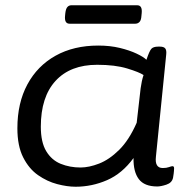

<svg xmlns="http://www.w3.org/2000/svg" viewBox="-20 -702 705 729"><path d="M267 7Q235 7 197 -3Q159 -13 124.5 -37Q90 -61 68 -104.5Q46 -148 46 -215Q46 -311 84 -381.5Q122 -452 191 -490.5Q260 -529 353 -529Q398 -529 435 -520Q472 -511 498.5 -498.5Q525 -486 536 -475Q547 -508 554.5 -516.5Q562 -525 581 -525H587Q602 -525 607.5 -518Q613 -511 611 -494L572 -107Q567 -64 598 -64Q612 -64 621.5 -67.5Q631 -71 635 -71Q641 -71 641 -63Q641 -62 640.5 -53Q640 -44 637 -27Q633 -8 612 -1Q591 6 577 6Q528 6 507 -22Q486 -50 487 -102Q444 -43 386.5 -18Q329 7 267 7ZM286 -66Q318 -66 356.5 -81Q395 -96 432.5 -133Q470 -170 499 -236L514 -367Q516 -381 518.5 -393Q521 -405 525 -417Q509 -428 463 -442Q417 -456 349 -456Q247 -456 191 -395Q135 -334 135 -221Q135 -162 155.5 -128Q176 -94 210.5 -80Q245 -66 286 -66ZM244 -612Q224 -612 227 -642L228 -652Q230 -669 236 -675.5Q242 -682 251 -682H501Q521 -682 518 -652L517 -642Q516 -625 509.5 -618.5Q503 -612 494 -612Z"/></svg>

Font: Asap Expanded Expanded Regular
Style: Italic
Weight: 400
Width: 7
Italic angle: -6°
Designer: Pablo Cosgaya
Foundry: Omnibus-Type
Version: Version 3.001; ttfautohint (v1.8.4.7-5d5b)